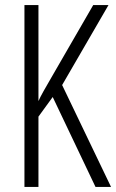

<svg xmlns="http://www.w3.org/2000/svg" viewBox="-20 -734 456 754"><path d="M416 0H355L187 -353L131 -276V0H76V-714H131V-337Q137 -351 151 -376Q165 -401 186 -437L346 -714H406L224 -400Z"/></svg>

Font: Noto Sans Sinhala ExtraCondensed Light
Style: Regular
Weight: 300
Width: 2
Designer: Jelle Bosma - Monotype Design Team
Foundry: Monotype Imaging Inc.
Version: Version 2.006; ttfautohint (v1.8.4.7-5d5b)